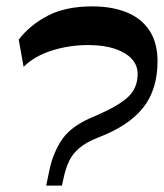

<svg xmlns="http://www.w3.org/2000/svg" viewBox="-20 -581 513 601"><path d="M124.6 0 134.6 -48.1Q146.6 -105.4 176.3 -147.3Q206.1 -189.3 278.9 -218.3Q349.6 -248.8 380.2 -276.8Q410.8 -304.8 410.8 -349.4Q410.8 -376.9 392.2 -396.9Q373.6 -416.9 340.2 -428.1Q306.8 -439.3 262.5 -439.9Q200.9 -440.9 144.4 -423.4Q87.9 -405.9 53.9 -371.7L38.6 -457.1Q73.9 -502.8 129.7 -531.9Q185.5 -561 268.9 -561Q330.8 -561 376.7 -542.3Q422.7 -523.7 447.9 -485.3Q473.1 -447 473.1 -389.1Q473.1 -301.1 428.2 -244.1Q383.3 -187.1 287.8 -150.7Q249.8 -135.9 228.3 -117.6Q206.8 -99.2 196.1 -76.4Q185.4 -53.6 179.1 -24L174 0Z"/></svg>

Font: Savate ExtraLight
Style: Italic
Weight: 200
Italic angle: -11°
Designer: Max Esnée
Foundry: Plomb Type
Version: Version 2.000